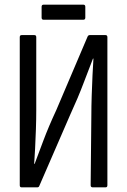

<svg xmlns="http://www.w3.org/2000/svg" viewBox="-20 -806 547 826"><path d="M73 0Q65 0 65 -9V-646Q65 -655 73 -655H128Q136 -655 136 -646V-332Q136 -294 134.5 -250Q133 -206 131 -166.5Q129 -127 127 -101H129Q144 -141 166.5 -201Q189 -261 222 -332L357 -649Q360 -655 366 -655H434Q442 -655 442 -646V-9Q442 0 434 0H379Q370 0 370 -9L373 -310Q373 -348 374.5 -394Q376 -440 378 -482.5Q380 -525 382 -554H380Q363 -511 339.5 -448.5Q316 -386 281 -310L149 -6Q147 0 140 0ZM168 -721Q159 -721 159 -730V-777Q159 -786 168 -786H338Q347 -786 347 -777V-730Q347 -721 338 -721Z"/></svg>

Font: Sofia Sans Cond
Style: Regular
Weight: 400
Width: 3
Designer: Botio Nikoltchev, Ani Petrova
Foundry: lettersoup
Version: Version 4.100; ttfautohint (v1.8.3)